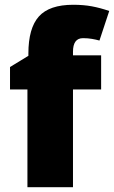

<svg xmlns="http://www.w3.org/2000/svg" viewBox="-20 -785 478 805"><path d="M404 -410H286V0H95V-410H22V-504L99 -551V-560Q99 -667 143 -716Q187 -765 287 -765Q330 -765 365 -758.5Q400 -752 438 -739L397 -615Q383 -619 365.5 -622Q348 -625 328 -625Q286 -625 286 -568V-553H404Z"/></svg>

Font: Noto Sans Meetei Mayek Black
Style: Regular
Weight: 900
Designer: Monotype Design Team and Neelakash Kshetrimayum
Foundry: Monotype Imaging Inc.
Version: Version 2.002; ttfautohint (v1.8.4.7-5d5b)